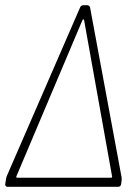

<svg xmlns="http://www.w3.org/2000/svg" viewBox="-24 -720 519 740"><path d="M5 0H432C437 0 442 -4 443 -10L445 -28C445 -32 445 -36 444 -40L323 -692C321 -697 317 -700 312 -700H297C293 -700 287 -697 285 -692L2 -41C1 -37 -1 -33 -1 -29L-4 -10C-4 -4 -1 0 5 0ZM39 -40 294 -643C296 -646 300 -646 300 -643L408 -40C409 -38 407 -35 404 -35H42C39 -35 38 -38 39 -40Z"/></svg>

Font: Barlow Condensed ExtraLight
Style: Italic
Weight: 275
Width: 3
Italic angle: -7°
Designer: Jeremy Tribby
Foundry: Tribby Type
Version: Version 1.422;hotconv 1.0.109;makeotfexe 2.5.65596